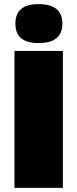

<svg xmlns="http://www.w3.org/2000/svg" viewBox="-20 -906 373 926"><path d="M166 -886.2Q280.8 -886.2 280.8 -792Q280.8 -698.2 166 -698.2Q54.2 -698.2 54.2 -792Q54.2 -886.2 166 -886.2ZM283.2 -660.2V0H49.8V-660.2Z"/></svg>

Font: Work Sans Black
Style: Regular
Weight: 900
Designer: Wei Huang
Foundry: Wei Huang
Version: Version 2.012